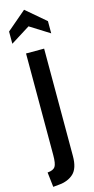

<svg xmlns="http://www.w3.org/2000/svg" viewBox="-152 -762 510 1040"><g transform="rotate(-15 103.0 -242.0)"><path d="M8 242 -1.5 159Q31 156.5 41.8 140.2Q52.5 124 52.5 75V-494H154V108.5Q154 177 122.8 206Q91.5 235 39 239ZM-5.5 -564V-632.5L103.5 -725.5L212.5 -632.5V-564L103.5 -632.5Z"/></g></svg>

Font: Cabin Condensed Medium
Style: Regular
Weight: 500
Width: 3
Designer: Pablo Impallari
Foundry: Pablo Impallari. http://www.impallari.com Igino Marini. http://www.ikern.com
Version: Version 3.001; ttfautohint (v1.8.3)